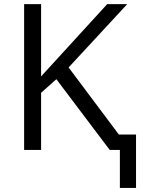

<svg xmlns="http://www.w3.org/2000/svg" viewBox="-20 -734 701 940"><path d="M646 -75.2V186H566.9V0H517.1L255.9 -346.2L181.2 -279.8V0H98.1V-713.9H181.2V-359.9L504.9 -713.9H603L315.9 -403.8L562 -75.2Z"/></svg>

Font: OpenSans
Style: Regular
Weight: 400
Foundry: Ascender Corporation
Version: Version 1.10